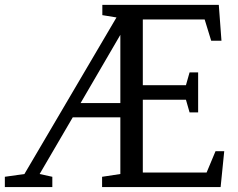

<svg xmlns="http://www.w3.org/2000/svg" viewBox="-23 -756 960 776"><path d="M872.1 -591.3H830.6L804.2 -677.2H554.2V-411.6H728.5L743.2 -463.4H777.8V-301.8H743.2L728.5 -353H554.2V-58.6H812L848.1 -145H883.3L868.7 0H389.6V-41.5L463.4 -52.7V-281.7H271L137.2 -52.7L188.5 -41.5V0H-3.4V-41.5L75.7 -52.7L447.8 -685.5L390.6 -694.8V-736.3H861.3ZM463.4 -339.4V-615.2Q463.4 -615.2 302.7 -339.4Z"/></svg>

Font: Habibi
Style: Regular
Weight: 400
Designer: Magnus Gaarde
Foundry: Magnus Gaarde
Version: Version 1.001